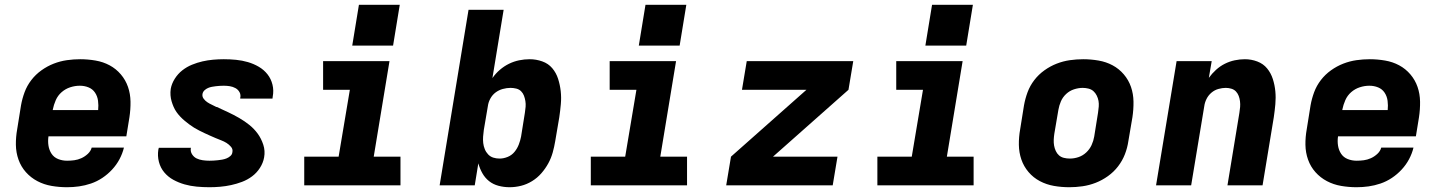

<svg xmlns="http://www.w3.org/2000/svg" viewBox="-20 -776 6040 804"><path d="M261 8Q228 8 196 2.5Q164 -3 136.5 -17.5Q109 -32 88.5 -55Q68 -78 57.5 -107.5Q47 -137 46.5 -169.5Q46 -202 52 -235L68 -335Q73 -363 83 -390Q93 -417 111 -440.5Q129 -464 153.5 -481.5Q178 -499 205 -509.5Q232 -520 260 -524Q288 -528 316 -528Q348 -528 380 -522.5Q412 -517 439 -502.5Q466 -488 486 -464.5Q506 -441 516 -412Q526 -383 526.5 -350.5Q527 -318 522 -285L509 -205H183Q180 -185 183 -166Q186 -147 196 -132Q206 -117 223.5 -110Q241 -103 261 -103Q276 -103 291 -105Q306 -107 320.5 -113.5Q335 -120 347.5 -131.5Q360 -143 364 -158H499Q493 -133 480.5 -109.5Q468 -86 449.5 -66Q431 -46 408.5 -31Q386 -16 361 -7.5Q336 1 311 4.5Q286 8 261 8ZM391 -315Q393 -335 390.5 -354Q388 -373 378 -388Q368 -403 351 -410Q334 -417 314 -417Q294 -417 274 -410.5Q254 -404 238 -390Q222 -376 213.5 -356.5Q205 -337 201 -317V-315Z M857 8Q830 8 803.5 5.5Q777 3 752.5 -4Q728 -11 706 -23Q684 -35 668 -54Q652 -73 645.5 -98Q639 -123 643 -149Q644 -151 644 -153Q644 -155 645 -157H780Q779 -156 779 -155.5Q779 -155 779 -155Q777 -141 784.5 -129.5Q792 -118 803.5 -112.5Q815 -107 829 -105Q843 -103 857 -103Q865 -103 874 -103.5Q883 -104 892 -105Q901 -106 910 -107.5Q919 -109 928 -112.5Q937 -116 944.5 -122.5Q952 -129 953 -138Q956 -151 947.5 -161Q939 -171 928.5 -177.5Q918 -184 906 -188.5Q894 -193 882.5 -198Q871 -203 859.5 -208Q848 -213 836.5 -218.5Q825 -224 814 -229.5Q803 -235 792.5 -241.5Q782 -248 772 -255.5Q762 -263 752.5 -271Q743 -279 734.5 -288Q726 -297 719 -307Q712 -317 707 -328.5Q702 -340 698.5 -352Q695 -364 694 -377Q693 -390 695 -404Q699 -426 712 -446.5Q725 -467 743.5 -481.5Q762 -496 784 -505Q806 -514 828 -519Q850 -524 872.5 -526Q895 -528 917 -528Q943 -528 968.5 -525.5Q994 -523 1018 -516Q1042 -509 1063.5 -496.5Q1085 -484 1100 -465Q1115 -446 1121 -421.5Q1127 -397 1122 -371Q1122 -369 1121.5 -367Q1121 -365 1121 -363H986Q986 -364 986 -364.5Q986 -365 986 -366Q989 -379 983 -390Q977 -401 966 -407Q955 -413 942.5 -415Q930 -417 917 -417Q909 -417 900.5 -416.5Q892 -416 884 -415Q876 -414 867.5 -412.5Q859 -411 851 -407.5Q843 -404 836.5 -398Q830 -392 828 -383Q826 -372 832.5 -363Q839 -354 848 -348Q857 -342 867 -337.5Q877 -333 886 -328H888Q912 -317 935.5 -306Q959 -295 981.5 -282Q1004 -269 1024 -253Q1044 -237 1059 -216.5Q1074 -196 1082.5 -170Q1091 -144 1086 -117Q1082 -94 1068.5 -73Q1055 -52 1035.5 -37.5Q1016 -23 993.5 -14.5Q971 -6 948 -1Q925 4 902 6Q879 8 857 8Z M1254 0V-120H1398L1445 -400H1333V-520H1611L1545 -120H1657V0ZM1455 -585 1483 -756H1654L1626 -585Z M2114 8Q2090 8 2067.5 2Q2045 -4 2028 -17.5Q2011 -31 2000 -50.5Q1989 -70 1983 -92L1968 0H1821L1942 -735H2089L2042 -449Q2055 -468 2073 -483.5Q2091 -499 2111.5 -509Q2132 -519 2154 -523.5Q2176 -528 2198 -528Q2225 -528 2250.5 -519Q2276 -510 2292.5 -490.5Q2309 -471 2317 -446Q2325 -421 2328 -394.5Q2331 -368 2328.5 -340Q2326 -312 2322 -285L2305 -185Q2301 -161 2294.5 -137.5Q2288 -114 2276 -92Q2264 -70 2247 -50.5Q2230 -31 2208 -17.5Q2186 -4 2162 2Q2138 8 2114 8ZM2072 -112Q2089 -112 2106 -119Q2123 -126 2134.5 -140Q2146 -154 2152.5 -171Q2159 -188 2162 -204L2178 -304Q2180 -317 2181 -329Q2182 -341 2180 -353Q2178 -365 2174 -375.5Q2170 -386 2162 -394Q2154 -402 2142 -405Q2130 -408 2118 -408Q2102 -408 2085.5 -403.5Q2069 -399 2055.5 -389Q2042 -379 2033.5 -363.5Q2025 -348 2023 -332L2006 -232Q2004 -218 2003 -204Q2002 -190 2003.5 -177Q2005 -164 2010 -151.5Q2015 -139 2024 -129.5Q2033 -120 2045.5 -116Q2058 -112 2072 -112Z M2454 0V-120H2598L2645 -400H2533V-520H2811L2745 -120H2857V0ZM2655 -585 2683 -756H2854L2826 -585Z M3021 0 3041 -120 3357 -400H3087L3107 -520H3553L3533 -400L3217 -120H3487L3467 0Z M3654 0V-120H3798L3845 -400H3733V-520H4011L3945 -120H4057V0ZM3855 -585 3883 -756H4054L4026 -585Z M4458 8Q4425 8 4393.5 2.5Q4362 -3 4334.5 -17.5Q4307 -32 4287 -55.5Q4267 -79 4257 -108Q4247 -137 4246.5 -169.5Q4246 -202 4252 -235L4268 -335Q4273 -363 4283 -390Q4293 -417 4311 -440.5Q4329 -464 4353.5 -481.5Q4378 -499 4405 -509.5Q4432 -520 4460 -524Q4488 -528 4516 -528Q4548 -528 4580 -522.5Q4612 -517 4639 -502.5Q4666 -488 4686 -464.5Q4706 -441 4716 -412Q4726 -383 4726.5 -350.5Q4727 -318 4722 -285L4705 -185Q4701 -157 4690.5 -130Q4680 -103 4662 -79.5Q4644 -56 4619.5 -38.5Q4595 -21 4568 -10.5Q4541 0 4513 4Q4485 8 4458 8ZM4460 -112Q4478 -112 4496 -118Q4514 -124 4528.5 -137.5Q4543 -151 4551 -168.5Q4559 -186 4562 -204L4578 -304Q4580 -317 4581 -329.5Q4582 -342 4580 -353.5Q4578 -365 4572.5 -376Q4567 -387 4558.5 -394.5Q4550 -402 4538 -405Q4526 -408 4514 -408Q4496 -408 4477.5 -402Q4459 -396 4444.5 -382.5Q4430 -369 4422.5 -351.5Q4415 -334 4412 -316L4395 -216Q4393 -203 4392.5 -190.5Q4392 -178 4394 -166.5Q4396 -155 4401 -144Q4406 -133 4414.5 -125.5Q4423 -118 4435 -115Q4447 -112 4460 -112Z M4821 0 4907 -520H5054L5042 -450Q5055 -468 5072 -483.5Q5089 -499 5109 -509Q5129 -519 5150.5 -523.5Q5172 -528 5193 -528Q5220 -528 5245 -518.5Q5270 -509 5286 -489.5Q5302 -470 5310 -445Q5318 -420 5320.5 -393.5Q5323 -367 5320.5 -339.5Q5318 -312 5314 -285L5267 0H5120Q5132 -76 5145 -152Q5158 -228 5170 -304Q5172 -316 5173 -328Q5174 -340 5172.5 -352Q5171 -364 5167 -374.5Q5163 -385 5155.5 -393Q5148 -401 5136.5 -404.5Q5125 -408 5113 -408Q5098 -408 5082 -403.5Q5066 -399 5053 -388Q5040 -377 5032.5 -362Q5025 -347 5023 -332L4968 0Z M5661 8Q5628 8 5596 2.5Q5564 -3 5536.5 -17.5Q5509 -32 5488.5 -55Q5468 -78 5457.5 -107.5Q5447 -137 5446.5 -169.5Q5446 -202 5452 -235L5468 -335Q5473 -363 5483 -390Q5493 -417 5511 -440.5Q5529 -464 5553.5 -481.5Q5578 -499 5605 -509.5Q5632 -520 5660 -524Q5688 -528 5716 -528Q5748 -528 5780 -522.5Q5812 -517 5839 -502.5Q5866 -488 5886 -464.5Q5906 -441 5916 -412Q5926 -383 5926.5 -350.5Q5927 -318 5922 -285L5909 -205H5583Q5580 -185 5583 -166Q5586 -147 5596 -132Q5606 -117 5623.5 -110Q5641 -103 5661 -103Q5676 -103 5691 -105Q5706 -107 5720.5 -113.5Q5735 -120 5747.5 -131.5Q5760 -143 5764 -158H5899Q5893 -133 5880.5 -109.5Q5868 -86 5849.5 -66Q5831 -46 5808.5 -31Q5786 -16 5761 -7.5Q5736 1 5711 4.5Q5686 8 5661 8ZM5791 -315Q5793 -335 5790.5 -354Q5788 -373 5778 -388Q5768 -403 5751 -410Q5734 -417 5714 -417Q5694 -417 5674 -410.5Q5654 -404 5638 -390Q5622 -376 5613.5 -356.5Q5605 -337 5601 -317V-315Z"/></svg>

Font: Iosevka SS04 Hv Ex Obl
Style: Regular
Weight: 900
Width: 7
Italic angle: -9°
Monospace: yes
Designer: Belleve Invis
Foundry: Belleve Invis
Version: Version 19.0.0; ttfautohint (v1.8.4)